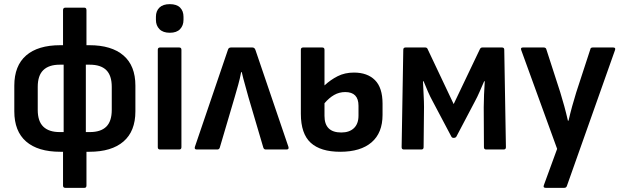

<svg xmlns="http://www.w3.org/2000/svg" viewBox="-20 -721 3003 926"><path d="M271 11Q163 11 106 -38.5Q49 -88 49 -184V-308Q49 -404 106 -453.5Q163 -503 271 -503H284V-672Q284 -684 295 -684H387Q397 -684 397 -672V-503H411Q518 -503 575.5 -453.5Q633 -404 633 -308V-184Q633 -88 575.5 -38.5Q518 11 411 11H397V174Q397 185 387 185H295Q284 185 284 174V11ZM268 -84H287V-409H268Q216 -409 189 -383Q162 -357 162 -302V-191Q162 -136 189 -110Q216 -84 268 -84ZM413 -409H394V-84H413Q466 -84 492.5 -110Q519 -136 519 -191V-302Q519 -357 492.5 -383Q466 -409 413 -409Z M752 0Q741 0 741 -11V-481Q741 -492 752 -492H844Q855 -492 855 -481V-11Q855 0 844 0ZM799 -563Q766 -563 749 -580.5Q732 -598 732 -625V-640Q732 -668 749 -684.5Q766 -701 799 -701Q832 -701 848.5 -684.5Q865 -668 865 -640V-625Q865 -598 848.5 -580.5Q832 -563 799 -563Z M929 0Q916 0 920 -13L1079 -480Q1082 -492 1094 -492H1197Q1208 -492 1212 -480L1371 -13Q1375 0 1362 0H1262Q1253 0 1250 -9L1178 -253Q1170 -284 1161.5 -313Q1153 -342 1146 -373H1143Q1137 -341 1129 -312.5Q1121 -284 1112 -253L1040 -9Q1037 0 1028 0Z M1621 11Q1526 11 1478.5 -32.5Q1431 -76 1431 -172V-481Q1431 -492 1442 -492H1534Q1545 -492 1545 -481V-309Q1574 -336 1608.5 -353.5Q1643 -371 1687 -371Q1752 -371 1788.5 -334.5Q1825 -298 1825 -221V-167Q1825 -80 1772 -34.5Q1719 11 1621 11ZM1545 -162Q1545 -82 1626 -82Q1665 -82 1687 -103Q1709 -124 1709 -163V-211Q1709 -277 1645 -277Q1616 -277 1591.5 -263Q1567 -249 1545 -223Z M1928 0Q1917 0 1917 -11L1925 -481Q1925 -492 1936 -492H2031Q2040 -492 2043 -483L2168 -219L2294 -483Q2298 -492 2306 -492H2401Q2412 -492 2412 -481L2420 -11Q2420 0 2409 0H2325Q2314 0 2314 -11L2313 -204Q2313 -229 2314.5 -265Q2316 -301 2318 -329H2315Q2304 -304 2293 -278.5Q2282 -253 2271 -233L2181 -62Q2177 -56 2168 -56Q2160 -56 2157 -62L2066 -234Q2055 -254 2044 -279Q2033 -304 2023 -329H2020Q2021 -302 2023 -266Q2025 -230 2025 -205L2023 -11Q2023 0 2012 0Z M2612 185Q2598 185 2603 172L2667 -3L2494 -479Q2489 -492 2502 -492H2602Q2613 -492 2615 -483L2682 -276Q2692 -244 2701.5 -209Q2711 -174 2719 -139H2722Q2730 -174 2739.5 -208.5Q2749 -243 2759 -275L2827 -483Q2828 -492 2839 -492H2937Q2951 -492 2946 -479L2714 176Q2711 185 2701 185Z"/></svg>

Font: Sofia Sans Semi Condensed
Style: Bold
Weight: 700
Designer: Botio Nikoltchev, Ani Petrova
Foundry: lettersoup
Version: Version 4.100; ttfautohint (v1.8.4.7-5d5b)